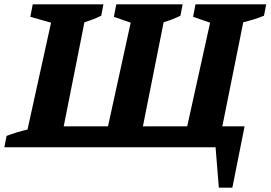

<svg xmlns="http://www.w3.org/2000/svg" viewBox="-48 -675 1240 880"><path d="M-28 0 -18 -52Q6 -61 30 -68.5Q54 -76 78 -81L186 -571L91 -598L102 -655H426L416 -603Q398 -594 378.5 -586.5Q359 -579 339 -573L244 -96H447L551 -571L474 -598L485 -655H789L779 -603Q761 -594 741.5 -586.5Q722 -579 702 -573L607 -96H810L915 -571L837 -598L848 -655H1172L1162 -603Q1140 -594 1116 -586.5Q1092 -579 1067 -573L971 -96H1073L1017 185H955L940 0Z"/></svg>

Font: Piazzolla SC
Style: Bold Italic
Weight: 700
Italic angle: -11.3°
Designer: Juan Pablo del Peral
Foundry: Huerta Tipografica
Version: Version 1.330